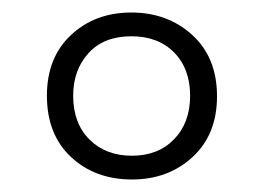

<svg xmlns="http://www.w3.org/2000/svg" viewBox="-20 -743 421 307"><path d="M191 -456Q132 -456 93.5 -492Q55 -528 55 -590Q55 -651 93.5 -687Q132 -723 190 -723Q248 -723 287.5 -687Q327 -651 327 -589Q327 -528 288 -492Q249 -456 191 -456ZM191 -494Q233 -494 258.5 -520.5Q284 -547 284 -590Q284 -633 258.5 -659Q233 -685 190 -685Q146 -685 121.5 -658Q97 -631 97 -590Q97 -546 123 -520Q149 -494 191 -494Z"/></svg>

Font: Noto Sans Lao UI Cond Light
Style: Regular
Weight: 300
Width: 3
Designer: Monotype Design Team
Foundry: Monotype Imaging Inc.
Version: Version 2.000; ttfautohint (v1.8.4.7-5d5b)